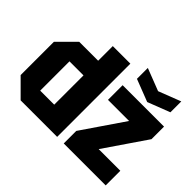

<svg xmlns="http://www.w3.org/2000/svg" viewBox="-153 -1030 1298 1298"><g transform="rotate(45 496.0 -381.5)"><path d="M506 -700V0H157L36 -121V-439L157 -560H338V-700ZM204 -140H338V-420H204ZM569 0V-120L774 -420H572V-560H968V-440L763 -140H970V0ZM930 -763V-659L770 -597L610 -659V-763L770 -701Z"/></g></svg>

Font: Tektur SemiCondensed
Style: Bold
Weight: 700
Width: 4
Designer: Adam Jagosz
Foundry: Adam Jagosz
Version: Version 1.005;gftools[0.9.30]